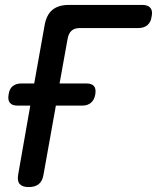

<svg xmlns="http://www.w3.org/2000/svg" viewBox="-20 -750 640 780"><path d="M96 10Q71 10 60 -2.5Q49 -15 54 -42L103 -321H51Q29 -321 20 -332.5Q11 -344 15 -366Q18 -389 31.5 -400Q45 -411 68 -411H119L161 -646Q168 -689 192.5 -709.5Q217 -730 260 -730H558Q581 -730 591 -718Q601 -706 596 -683Q593 -660 579 -648Q565 -636 541 -636H304Q283 -636 271 -625.5Q259 -615 255 -594L222 -411H330Q353 -411 362 -400Q371 -389 367 -366Q363 -344 349.5 -332.5Q336 -321 314 -321H207L157 -42Q153 -15 138 -2.5Q123 10 96 10Z"/></svg>

Font: Maple Mono Medium
Style: Italic
Weight: 500
Italic angle: -10°
Monospace: yes
Designer: subframe7536
Version: Version 7.000